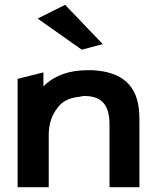

<svg xmlns="http://www.w3.org/2000/svg" viewBox="-20 -776 644 796"><path d="M406 -593 250 -756 136 -699 319 -570ZM558 0V-270C558 -283 558 -295 557 -308C551 -418 490 -479 362 -485C347 -485 331 -485 316 -484C244 -479 194 -452 160 -418V-476L53 -449V0H182V-216C182 -264 196 -301 218 -328C236 -355 267 -371 311 -375C317 -377 323 -378 330 -378C404 -378 434 -338 434 -260V0Z"/></svg>

Font: Bluebird
Style: Ext
Weight: 400
Designer: Jasper
Foundry: Cannot Into Space Fonts
Version: Version 0.98